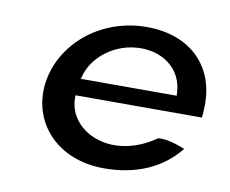

<svg xmlns="http://www.w3.org/2000/svg" viewBox="-61 -560 765 639"><g transform="rotate(10 322.0 -241.0)"><path d="M192 -209V-220H619C620 -229 621 -236 621 -245C631 -389 538 -485 387 -485C229 -485 103 -376 86 -241C70 -107 169 3 327 3C434 3 521 -34 579 -107C557 -116 519 -130 488 -127C440 -93 387 -77 339 -79C253 -83 193 -140 192 -209ZM523 -289 524 -277H200L203 -288C221 -354 293 -412 380 -412C463 -412 520 -359 523 -289Z"/></g></svg>

Font: Bluebird
Style: LiExtObl
Weight: 300
Designer: Jasper
Foundry: Cannot Into Space Fonts
Version: Version 0.98